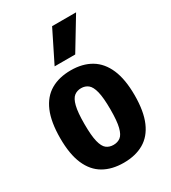

<svg xmlns="http://www.w3.org/2000/svg" viewBox="-198 -908 906 1019"><g transform="rotate(-30 255.5 -399.0)"><path d="M255.4 10.4Q183.5 10.4 132.4 -19.1Q81.2 -48.7 54.2 -110.8Q27.2 -172.9 27.2 -270.7Q27.2 -370.2 54.1 -433.2Q81.1 -496.1 132.2 -525.9Q183.2 -555.7 255.4 -555.7Q327.2 -555.7 378.4 -525.2Q429.5 -494.7 456.6 -431.9Q483.6 -369.2 483.6 -272.1Q483.6 -173.6 456.6 -111.1Q429.7 -48.7 378.6 -19.1Q327.5 10.4 255.4 10.4ZM255.4 -99.1Q280.7 -99.1 298.4 -112.6Q316 -126.1 325.3 -163Q334.6 -200 334.6 -270.1Q334.6 -342.2 325.1 -380.2Q315.6 -418.1 297.8 -432.2Q280 -446.2 255.4 -446.2Q230.7 -446.2 212.9 -432.4Q195.1 -418.6 185.7 -381.1Q176.2 -343.5 176.2 -272.7Q176.2 -201.3 185.5 -163.8Q194.8 -126.3 212.4 -112.7Q230 -99.1 255.4 -99.1ZM192.2 -616.6 287.3 -808H434.2L318.5 -616.6Z"/></g></svg>

Font: Encode Sans Condensed Thin
Style: Regular
Weight: 100
Width: 3
Designer: Multiple Designers
Foundry: Impallari Type
Version: Version 3.002